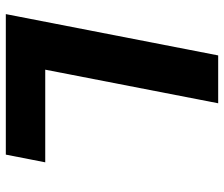

<svg xmlns="http://www.w3.org/2000/svg" viewBox="-75 -695 770 660"><g transform="rotate(90 310.0 -365.0)"><path d="M28.5 0H511.5L538 -135.5H219.5L335 -730H170.5Z"/></g></svg>

Font: Monaspace Neon ExtraBold
Style: Italic
Weight: 800
Italic angle: -11°
Designer: Riley Cran & the Lettermatic Team
Foundry: Lettermatic
Version: Version 1.200 (Monaspace Neon)